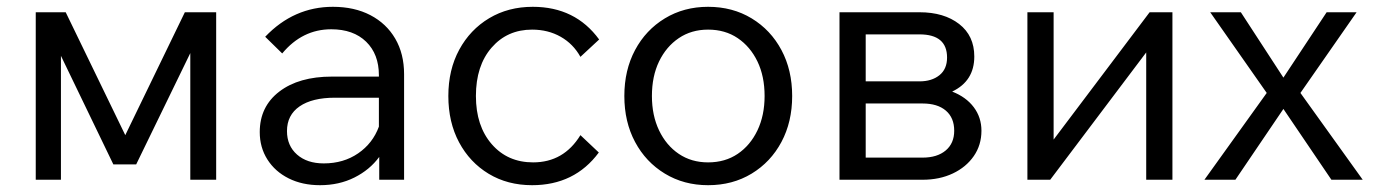

<svg xmlns="http://www.w3.org/2000/svg" viewBox="-20 -528 4032 564"><path d="M85 0V-492H173L348 -131L523 -492H615V0H539V-372L380 -45H313L159 -364V0Z M920 16Q868 16 828 -4Q788 -24 765.5 -59.5Q743 -95 743 -140Q743 -215 800.5 -259Q858 -303 955 -303H1093V-307Q1093 -369 1055.5 -405.5Q1018 -442 953 -442Q868 -442 809 -371L759 -420Q843 -508 958 -508Q1021 -508 1068 -483.5Q1115 -459 1141 -414.5Q1167 -370 1167 -310V0H1094V-67Q1066 -29 1021 -6.5Q976 16 920 16ZM931 -48Q989 -48 1032 -77.5Q1075 -107 1093 -156V-241H964Q897 -241 860 -215.5Q823 -190 823 -143Q823 -100 852.5 -74Q882 -48 931 -48Z M1685 -131 1739 -80Q1668 16 1543 16Q1471 16 1415.5 -17.5Q1360 -51 1328.5 -110Q1297 -169 1297 -246Q1297 -323 1329 -382Q1361 -441 1417 -474.5Q1473 -508 1545 -508Q1670 -508 1740 -412L1685 -361Q1664 -399 1627 -420Q1590 -441 1543 -441Q1470 -441 1424 -388Q1378 -335 1378 -246Q1378 -158 1424.5 -104.5Q1471 -51 1546 -51Q1636 -51 1685 -131Z M2060 16Q1989 16 1933 -18Q1877 -52 1845.5 -111Q1814 -170 1814 -246Q1814 -322 1845.5 -381Q1877 -440 1933 -474Q1989 -508 2060 -508Q2132 -508 2188 -474Q2244 -440 2275.5 -381Q2307 -322 2307 -246Q2307 -170 2275.5 -111Q2244 -52 2188 -18Q2132 16 2060 16ZM2060 -51Q2110 -51 2147 -76Q2184 -101 2205 -145Q2226 -189 2226 -246Q2226 -304 2205 -347.5Q2184 -391 2147 -416Q2110 -441 2060 -441Q2011 -441 1974 -416Q1937 -391 1916 -347.5Q1895 -304 1895 -246Q1895 -189 1916 -145Q1937 -101 1974 -76Q2011 -51 2060 -51Z M2446 0V-492H2681Q2753 -492 2797.5 -457.5Q2842 -423 2842 -362Q2842 -290 2777 -259Q2818 -243 2840.5 -213Q2863 -183 2863 -144Q2863 -102 2840.5 -69.5Q2818 -37 2779 -18.5Q2740 0 2690 0ZM2681 -427H2523V-289H2681Q2717 -289 2739.5 -307Q2762 -325 2762 -359Q2762 -427 2681 -427ZM2690 -224H2523V-65H2690Q2733 -65 2758 -86Q2783 -107 2783 -144Q2783 -182 2758.5 -203Q2734 -224 2690 -224Z M2998 0V-492H3075V-118L3357 -492H3424V0H3347V-374L3065 0Z M3609 0H3518L3701 -255L3535 -492H3625L3750 -300L3877 -492H3965L3800 -255L3983 0H3891L3750 -208Z"/></svg>

Font: Wix Madefor Text
Style: Regular
Weight: 400
Designer: Dalton Maag Ltd
Foundry: Dalton Maag Ltd
Version: Version 3.100